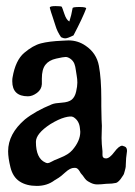

<svg xmlns="http://www.w3.org/2000/svg" viewBox="-20 -609 447 634"><path d="M219.7 -582Q219.7 -585.9 242.2 -585.9Q264.6 -585.9 264.6 -581.1Q252.9 -549.8 222.7 -492.2Q203.1 -482.4 195.8 -482.4Q188.5 -482.4 181.6 -486.3Q168.9 -504.9 163.6 -522.9Q158.2 -541 153.3 -554.7Q148.4 -568.4 144.5 -583V-584Q144.5 -588.9 163.6 -588.9Q182.6 -588.9 184.1 -586.4Q185.5 -584 192.4 -563.5Q199.2 -543 209 -538.1Q215.8 -558.6 219.7 -582ZM349.6 -2.9 330.1 -2Q312.5 0 301.3 0Q290 0 279.3 -5.4Q268.6 -10.7 264.6 -14.6Q260.7 -18.6 256.8 -24.4Q252.9 -30.3 249.5 -33.7Q246.1 -37.1 243.2 -43Q236.3 -54.7 228.5 -54.7H224.6Q211.9 -54.7 195.8 -40Q179.7 -25.4 173.8 -22Q168 -18.6 160.2 -13.7Q135.7 4.9 101.6 4.9Q67.4 4.9 44.9 -9.8Q22.5 -24.4 14.6 -56.2Q6.8 -87.9 6.8 -109.4Q6.8 -167 62.5 -214.8Q96.7 -242.2 151.4 -264.6Q161.1 -268.6 184.1 -270Q207 -271.5 217.3 -280.3Q227.5 -289.1 231.4 -306.6Q235.4 -324.2 235.4 -335.9Q235.4 -347.7 233.4 -358.4Q231.4 -369.1 230.5 -377Q229.5 -384.8 228.5 -388.7Q227.5 -392.6 225.6 -398.4Q221.7 -408.2 212.9 -414.6Q204.1 -420.9 196.8 -420.9Q189.5 -420.9 165.5 -415.5Q141.6 -410.2 129.9 -395Q118.2 -379.9 118.2 -349.6V-331.1Q117.2 -313.5 102.1 -302.2Q86.9 -291 72.3 -291Q20.5 -291 20.5 -340.8Q20.5 -349.6 21.5 -353.5Q31.2 -410.2 60.1 -434.6Q88.9 -459 115.2 -465.8Q141.6 -472.7 185.5 -474.6L206.1 -475.6Q237.3 -475.6 262.7 -458Q298.8 -433.6 306.6 -391.6Q314.5 -349.6 314.5 -283.2V-257.8L315.4 -214.8L316.4 -193.4L315.4 -153.3Q315.4 -134.8 318.4 -109.4V-96.7Q318.4 -85.9 330.1 -85.9Q341.8 -85.9 357.4 -106.9Q373 -127.9 383.8 -127.9Q384.8 -127.9 392.1 -125Q399.4 -122.1 399.4 -110.4L396.5 -86.9L395.5 -67.4Q395.5 -56.6 394 -52.2Q392.6 -47.9 391.6 -43Q390.6 -38.1 389.2 -34.7Q387.7 -31.2 384.8 -27.3Q372.1 -6.8 362.3 -4.9Q352.5 -2.9 349.6 -2.9ZM245.1 -173.8 244.1 -183.6Q242.2 -210.9 221.7 -222.7Q213.9 -226.6 193.8 -221.2Q173.8 -215.8 146.5 -199.2Q98.6 -168 98.6 -140.6Q98.6 -85.9 129.9 -72.3Q133.8 -70.3 137.7 -70.3Q141.6 -70.3 151.4 -75.7Q161.1 -81.1 165 -82L178.7 -87.9Q206.1 -98.6 218.8 -113.3Q245.1 -143.6 245.1 -173.8Z"/></svg>

Font: Essays1743
Style: Medium
Weight: 500
Designer: Based on the typeface in a 1743 English translation of the essays of Montaigne.  PostScript/TrueType font designed by Jo
Version: Version 002.100